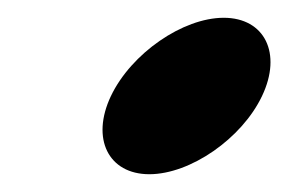

<svg xmlns="http://www.w3.org/2000/svg" viewBox="-20 -196 336 216"><path d="M104.8 -88C82 -40 102 0 148 0C194 0 252 -40 274.8 -88C297.7 -136 277.7 -176 231.7 -176C185.7 -176 127.7 -136 104.8 -88Z"/></svg>

Font: Hussar
Style: BdSuprExtOblFive
Weight: 700
Foundry: Cannot Into Space Fonts
Version: Version 2.00